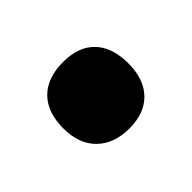

<svg xmlns="http://www.w3.org/2000/svg" viewBox="-54 -658 382 382"><g transform="rotate(-45 136.5 -467.5)"><path d="M44.9 -467.3Q44.9 -512.2 69.1 -536.6Q93.3 -561 138.2 -561Q181.6 -561 204.8 -536.6Q228 -512.2 228 -467.3Q228 -422.9 204.3 -398.4Q180.7 -374 138.2 -374Q95.2 -374 70.1 -398.4Q44.9 -422.9 44.9 -467.3Z"/></g></svg>

Font: Open Sans Condensed ExtraBold
Style: Regular
Weight: 800
Width: 3
Designer: Monotype Design Team
Foundry: Monotype Imaging Inc.
Version: Version 3.000; ttfautohint (v1.8.4)